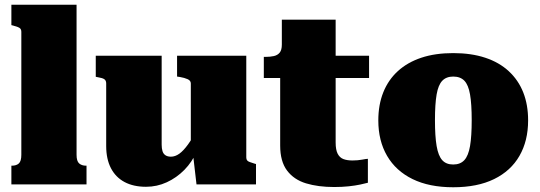

<svg xmlns="http://www.w3.org/2000/svg" viewBox="-20 -778 2278 810"><path d="M303 -758V-125Q303 -98 314 -88.5Q325 -79 343 -79H345V0H28V-79H30Q49 -79 59.5 -88.5Q70 -98 70 -125V-644Q70 -652 66.5 -656.5Q63 -661 55 -664Q47 -667 36 -670L28 -672V-758Z M662 -543V-168Q662 -152 665.5 -140.5Q669 -129 678 -123Q687 -117 701 -117Q719 -117 736.5 -129.5Q754 -142 773.5 -169Q793 -196 814 -238L810 -140Q791 -95 758 -61.5Q725 -28 683.5 -9Q642 10 596 10Q543 10 505.5 -10Q468 -30 448 -68.5Q428 -107 428 -162V-426Q428 -438 420.5 -443.5Q413 -449 394 -452L384 -454V-543ZM1019 -543V-114Q1019 -106 1022.5 -101.5Q1026 -97 1033.5 -94.5Q1041 -92 1053 -88L1060 -86V0H809L794 -129L785 -134V-426Q785 -438 771.5 -444Q758 -450 740 -453L727 -455V-543Z M1093 -449V-538H1099Q1120 -538 1135.5 -541.5Q1151 -545 1160 -556Q1169 -567 1169 -590L1299 -543H1537V-449ZM1396 -177Q1396 -146 1404.5 -129.5Q1413 -113 1428.5 -107Q1444 -101 1467 -101Q1489 -101 1507.5 -104.5Q1526 -108 1532 -108V-7Q1521 -4 1500 0.5Q1479 5 1451 8Q1423 11 1390 11Q1322 11 1271 -4.5Q1220 -20 1191 -58.5Q1162 -97 1162 -164V-522L1169 -531V-695H1396Z M2208 -270Q2208 -184 2171.5 -120.5Q2135 -57 2064.5 -22.5Q1994 12 1892 12Q1791 12 1720.5 -22.5Q1650 -57 1613 -120.5Q1576 -184 1576 -270Q1576 -336 1597 -388.5Q1618 -441 1658.5 -478Q1699 -515 1757.5 -534.5Q1816 -554 1892 -554Q1968 -554 2027 -534.5Q2086 -515 2126.5 -477.5Q2167 -440 2187.5 -388Q2208 -336 2208 -270ZM1815 -271Q1815 -203 1822 -162Q1829 -121 1845.5 -102.5Q1862 -84 1892 -84Q1922 -84 1939 -102.5Q1956 -121 1963 -162Q1970 -203 1970 -271Q1970 -339 1963 -379.5Q1956 -420 1939 -437.5Q1922 -455 1892 -455Q1863 -455 1846 -437.5Q1829 -420 1822 -379.5Q1815 -339 1815 -271Z"/></svg>

Font: Roboto Serif Black
Style: Regular
Weight: 900
Designer: Greg Gazdowicz
Foundry: Commercial Type
Version: Version 1.008